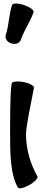

<svg xmlns="http://www.w3.org/2000/svg" viewBox="-20 -1007 268 1063"><path d="M95 -786C113 -840 148 -886 166 -940C169 -951 146 -968 113 -979C80 -990 51 -990 47 -980C29 -926 30 -868 12 -814C6 -795 19 -774 42 -767C65 -759 89 -768 95 -786ZM45 -546C36 -500 36 -360 36 -267C36 -164 36 -43 79 31C85 41 113 34 143 17C173 0 193 -22 187 -31C146 -103 124 -184 124 -267C124 -302 151 -436 168 -521C170 -532 144 -546 111 -553C77 -559 48 -556 45 -546Z"/></svg>

Font: Nupuram
Style: Bold
Weight: 700
Designer: Santhosh Thottingal (santhosh.thottingal@gmail.com)
Foundry: SMC
Version: Version 1.000